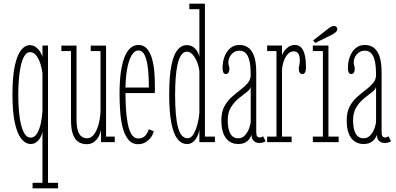

<svg xmlns="http://www.w3.org/2000/svg" viewBox="-20 -770 2143 1040"><path d="M156.5 250V220H210V-57.5Q209 -46 201.2 -30Q193.5 -14 179.8 -2Q166 10 146.5 10Q118.5 10 96 -17.5Q73.5 -45 60.5 -104.2Q47.5 -163.5 47.5 -259Q47.5 -356.5 60.5 -415Q73.5 -473.5 94.8 -499.5Q116 -525.5 141 -525.5Q161 -525.5 175.2 -514.2Q189.5 -503 198.2 -488.2Q207 -473.5 210 -462V-523.5H240V220H294.5V250ZM145.5 -24.5Q168 -24.5 181.5 -48.2Q195 -72 201.8 -105.5Q208.5 -139 210 -169V-373.5Q208 -393.5 200.2 -420.2Q192.5 -447 178.2 -467.2Q164 -487.5 142.5 -487.5Q126 -487.5 114 -469.5Q102 -451.5 94.2 -420Q86.5 -388.5 82.8 -346.5Q79 -304.5 79 -256.5Q79 -208 82.8 -165.8Q86.5 -123.5 94.8 -91.8Q103 -60 115.5 -42.2Q128 -24.5 145.5 -24.5Z M449 11Q427.5 11 408 0.8Q388.5 -9.5 376.5 -38.5Q364.5 -67.5 364.5 -123.5V-493.5H312.5V-523H394.5V-125.5Q394.5 -82 402.8 -59.5Q411 -37 424 -29Q437 -21 451 -21Q475 -21 491.5 -45Q508 -69 516.2 -105Q524.5 -141 524.5 -177.5V-493.5H471.5V-523H554.5V-30H601.5V0H527V-67.5Q525 -51.5 516 -33.2Q507 -15 490.5 -2Q474 11 449 11Z M728.5 11Q695 11 674.8 -14.2Q654.5 -39.5 644.2 -80.2Q634 -121 630.8 -169Q627.5 -217 627.5 -262.5Q627.5 -325.5 634 -374.8Q640.5 -424 653.5 -457.8Q666.5 -491.5 685.5 -509Q704.5 -526.5 729.5 -526.5Q758.5 -526.5 776.2 -506Q794 -485.5 803.2 -452.8Q812.5 -420 815.8 -381.8Q819 -343.5 819 -308Q819 -297 819 -286.5Q819 -276 818.5 -266H653V-296H786.5Q786.5 -348 782 -393.8Q777.5 -439.5 765.2 -468Q753 -496.5 729.5 -496.5Q707.5 -496.5 691.8 -468.5Q676 -440.5 667.8 -391.2Q659.5 -342 659.5 -278Q659.5 -231.5 662 -185.8Q664.5 -140 671.5 -102.5Q678.5 -65 692.2 -42.5Q706 -20 728.5 -20Q755 -20 768.5 -37.2Q782 -54.5 786 -70L813 -59Q806 -30.5 782.8 -9.8Q759.5 11 728.5 11Z M993 10Q962.5 10 941 -17.5Q919.5 -45 908 -104.2Q896.5 -163.5 896.5 -259Q896.5 -356.5 908.2 -415Q920 -473.5 941.2 -499.5Q962.5 -525.5 991 -525.5Q1013 -525.5 1027.2 -515Q1041.5 -504.5 1049.5 -489.8Q1057.5 -475 1060 -462V-720H1005.5V-750H1090V-30H1144V0H1060V-67.5Q1058.5 -54.5 1050.8 -36Q1043 -17.5 1029 -3.8Q1015 10 993 10ZM996.5 -21Q1014.5 -21 1027.8 -43Q1041 -65 1049.5 -97Q1058 -129 1060 -159V-383.5Q1057.5 -408.5 1047.8 -433Q1038 -457.5 1023.8 -473.8Q1009.5 -490 993 -490Q974 -490 961.5 -471.8Q949 -453.5 941.8 -421.2Q934.5 -389 931.5 -346.8Q928.5 -304.5 928.5 -256.5Q928.5 -196.5 932.5 -152.2Q936.5 -108 944.5 -78.8Q952.5 -49.5 965.5 -35.2Q978.5 -21 996.5 -21Z M1270 10Q1242.5 10 1222 -4Q1201.5 -18 1190.2 -46.5Q1179 -75 1179 -118Q1179 -163 1195 -193Q1211 -223 1234.8 -244.2Q1258.5 -265.5 1282.2 -283.2Q1306 -301 1322 -320Q1338 -339 1338 -365.5Q1338 -404.5 1332.5 -433.8Q1327 -463 1313.8 -479.2Q1300.5 -495.5 1277 -495.5Q1251 -495.5 1234 -476Q1217 -456.5 1217 -432.5Q1217 -423 1218.5 -418.2Q1220 -413.5 1221.2 -409.2Q1222.5 -405 1222.5 -397Q1222.5 -385.5 1218 -377.2Q1213.5 -369 1203.5 -369Q1194 -369 1189.8 -377.5Q1185.5 -386 1185.5 -401Q1185.5 -436.5 1196.8 -465Q1208 -493.5 1228.5 -510Q1249 -526.5 1277 -526.5Q1305 -526.5 1325.2 -511.8Q1345.5 -497 1356.8 -464.5Q1368 -432 1368 -378V-55.5Q1368 -38 1372.8 -31.8Q1377.5 -25.5 1386.5 -25.5Q1393.5 -25.5 1398 -27.8Q1402.5 -30 1404.5 -32.5L1419 -5.5Q1414 -1 1404.5 1.8Q1395 4.5 1383.5 4.5Q1373.5 4.5 1364 0Q1354.5 -4.5 1348.5 -14.2Q1342.5 -24 1342.5 -40Q1339 -29.5 1330.8 -17.8Q1322.5 -6 1307.8 2Q1293 10 1270 10ZM1270 -21Q1293 -21 1308 -38.2Q1323 -55.5 1330.5 -77.8Q1338 -100 1338 -114.5V-301Q1337 -287 1318 -272.5Q1299 -258 1274.8 -238.8Q1250.5 -219.5 1232 -190.5Q1213.5 -161.5 1213.5 -118Q1213.5 -70.5 1227.8 -45.8Q1242 -21 1270 -21Z M1427 0V-30H1477.5V-493.5H1427V-523.5H1507.5V-470Q1508 -474.5 1516.2 -488.2Q1524.5 -502 1540 -514.2Q1555.5 -526.5 1578.5 -526.5Q1600 -526.5 1613 -510.8Q1626 -495 1631.8 -467.8Q1637.5 -440.5 1637.5 -405.5Q1637.5 -387 1632.5 -378Q1627.5 -369 1617.5 -369Q1609 -369 1603.8 -376Q1598.5 -383 1598.5 -398Q1598.5 -406 1600 -411.2Q1601.5 -416.5 1602.8 -423.8Q1604 -431 1604 -443.5Q1604 -469.5 1594.8 -480.8Q1585.5 -492 1572.5 -492Q1551 -492 1536.5 -474.2Q1522 -456.5 1514.8 -432Q1507.5 -407.5 1507.5 -387.5V-30H1559.5V0Z M1674.5 0V-30H1729V-493.5H1674.5V-523.5H1759V-30H1814.5V0ZM1688 -537.5 1676 -551 1759 -615.5Q1766 -621.5 1774 -625.5Q1782 -629.5 1789 -629.5Q1794 -629.5 1798.2 -627.2Q1802.5 -625 1805 -620Q1807 -616.5 1807 -612Q1807 -602.5 1797.2 -594.5Q1787.5 -586.5 1776 -581Z M1949 10Q1921.5 10 1901 -4Q1880.5 -18 1869.2 -46.5Q1858 -75 1858 -118Q1858 -163 1874 -193Q1890 -223 1913.8 -244.2Q1937.5 -265.5 1961.2 -283.2Q1985 -301 2001 -320Q2017 -339 2017 -365.5Q2017 -404.5 2011.5 -433.8Q2006 -463 1992.8 -479.2Q1979.5 -495.5 1956 -495.5Q1930 -495.5 1913 -476Q1896 -456.5 1896 -432.5Q1896 -423 1897.5 -418.2Q1899 -413.5 1900.2 -409.2Q1901.5 -405 1901.5 -397Q1901.5 -385.5 1897 -377.2Q1892.5 -369 1882.5 -369Q1873 -369 1868.8 -377.5Q1864.5 -386 1864.5 -401Q1864.5 -436.5 1875.8 -465Q1887 -493.5 1907.5 -510Q1928 -526.5 1956 -526.5Q1984 -526.5 2004.2 -511.8Q2024.5 -497 2035.8 -464.5Q2047 -432 2047 -378V-55.5Q2047 -38 2051.8 -31.8Q2056.5 -25.5 2065.5 -25.5Q2072.5 -25.5 2077 -27.8Q2081.5 -30 2083.5 -32.5L2098 -5.5Q2093 -1 2083.5 1.8Q2074 4.5 2062.5 4.5Q2052.5 4.5 2043 0Q2033.5 -4.5 2027.5 -14.2Q2021.5 -24 2021.5 -40Q2018 -29.5 2009.8 -17.8Q2001.5 -6 1986.8 2Q1972 10 1949 10ZM1949 -21Q1972 -21 1987 -38.2Q2002 -55.5 2009.5 -77.8Q2017 -100 2017 -114.5V-301Q2016 -287 1997 -272.5Q1978 -258 1953.8 -238.8Q1929.5 -219.5 1911 -190.5Q1892.5 -161.5 1892.5 -118Q1892.5 -70.5 1906.8 -45.8Q1921 -21 1949 -21Z"/></svg>

Font: Imbue Thin 10pt Thin
Style: Regular
Weight: 250
Version: Version 1.102